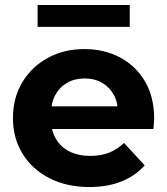

<svg xmlns="http://www.w3.org/2000/svg" viewBox="-20 -743 671 771"><path d="M339 8Q247 8 177.5 -28Q108 -64 70 -126.5Q32 -189 32 -269Q32 -350 69.5 -412.5Q107 -475 172 -510.5Q237 -546 319 -546Q398 -546 461.5 -512.5Q525 -479 562 -416.5Q599 -354 599 -267Q599 -258 598 -246.5Q597 -235 596 -225H159V-316H514L454 -289Q454 -331 437 -362Q420 -393 390 -410.5Q360 -428 320 -428Q280 -428 249.5 -410.5Q219 -393 202 -361.5Q185 -330 185 -287V-263Q185 -219 204.5 -185.5Q224 -152 259.5 -134.5Q295 -117 343 -117Q386 -117 418.5 -130Q451 -143 478 -169L561 -79Q524 -37 468 -14.5Q412 8 339 8ZM131 -635V-723H501V-635Z"/></svg>

Font: Montserrat Thin
Style: Bold
Weight: 700
Version: Version 9.000